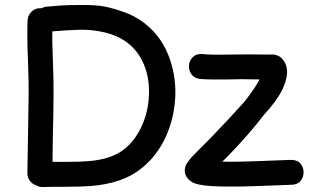

<svg xmlns="http://www.w3.org/2000/svg" viewBox="-20 -749 1239 771"><path d="M153 2Q177 1 244 1Q306 1 344 -2Q472 -12 547 -72Q610 -122 646 -200Q681 -279 684 -364Q687 -452 654.5 -531.5Q622 -611 552 -662Q519 -686 476.5 -701Q434 -716 399 -723Q364 -729 315 -729Q282 -729 260.5 -728.5Q239 -728 218 -726.5Q197 -725 166 -722Q156 -721 147 -716H143Q123 -717 107.5 -703Q92 -689 91 -668Q88 -613 92 -514Q96 -413 95 -367Q90 -86 90 -54Q90 -37 99.5 -23.5Q109 -10 125 -5Q138 3 153 2ZM191 -99Q191 -120 191.5 -152.5Q192 -185 192.5 -219.5Q193 -254 194 -282Q195 -335 195 -365Q196 -409 192 -518Q189 -594 190 -623Q250 -628 299 -629.5Q348 -631 400 -619Q451 -607 488 -580Q534 -547 558 -490Q581 -434 578 -368Q576 -302 549.5 -243.5Q523 -185 479 -150Q427 -109 336 -102Q303 -99 244 -99H191ZM948 0Q998 -1 1070 -4Q1141 -7 1149 -7Q1174 -7 1186.5 -22Q1199 -37 1199 -57Q1199 -77 1186.5 -92Q1174 -107 1149 -107Q1141 -107 1069 -104Q999 -101 947 -100Q902 -99 873 -100L896 -123Q982 -212 1040 -288Q1092 -344 1114 -390Q1129 -422 1132 -447Q1137 -490 1110 -516Q1102 -524 1091 -527L1085 -529Q1083 -529 1081 -530H1038Q991 -531 909 -530Q826 -528 794 -532Q769 -534 755 -520.5Q741 -507 739 -488Q737 -469 747.5 -452.5Q758 -436 782 -432Q819 -428 951 -431Q984 -431 1022 -430Q1004 -394 961 -340Q906 -278 824 -193L778 -147L747 -115L736 -101Q732 -96 730 -92Q727 -88 725 -82Q719 -64 725 -47Q734 -26 756 -15Q766 -11 779 -8Q797 -4 826 -2Q871 1 948 0Z"/></svg>

Font: Balsamiq Sans
Style: Regular
Weight: 400
Designer: Michael Angeles
Foundry: Balsamiq SRL
Version: Version 1.020; ttfautohint (v1.8.4.7-5d5b);gftools[0.9.26]